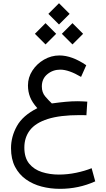

<svg xmlns="http://www.w3.org/2000/svg" viewBox="-20 -833 659 1190"><path d="M345.7 -813 411.6 -747.1 345.7 -681.2 279.8 -747.1ZM429.2 -689.5 495.1 -623.5 429.2 -557.6 363.3 -623.5ZM262.2 -689.5 328.1 -623.5 262.2 -557.6 196.3 -623.5ZM521 -203.1 515.6 -118.7Q499 -119.6 491 -119.6Q482.9 -119.6 474.6 -119.6Q352.1 -119.6 276.1 -95.5Q200.2 -71.3 165.5 -26.1Q130.9 19 130.9 81.5Q130.9 144.5 160.9 181.2Q190.9 217.8 239.7 233.4Q288.6 249 344.7 249Q398.4 249 452.1 237.8Q505.9 226.6 547.9 209.5L570.3 291Q467.8 337.4 351.1 337.4Q292 337.4 237.8 323.2Q183.6 309.1 140.9 278.8Q98.1 248.5 73.2 200.7Q48.3 152.8 48.3 85.4Q48.3 14.2 84.7 -51.5Q121.1 -117.2 211.4 -162.6Q179.2 -198.7 166.3 -231.9Q153.3 -265.1 153.3 -303.7Q153.3 -353 180.7 -395.3Q208 -437.5 252.7 -463.4Q297.4 -489.3 348.6 -489.3Q425.8 -489.3 514.6 -428.7L482.4 -356.4Q406.2 -401.4 353.5 -401.4Q308.1 -401.4 273.7 -373.3Q239.3 -345.2 239.3 -296.9Q239.3 -259.8 260.5 -235.1Q281.7 -210.4 301.3 -191.9Q351.1 -198.7 387.7 -202.1Q424.3 -205.6 462.4 -205.6Q479.5 -205.6 490 -204.8Q500.5 -204.1 521 -203.1Z"/></svg>

Font: Vazirmatn FD
Style: Regular
Weight: 400
Designer: Saber Rastikerdar
Foundry: Saber Rastikerdar
Version: Version 33.001